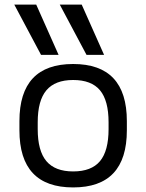

<svg xmlns="http://www.w3.org/2000/svg" viewBox="-20 -810 640 840"><path d="M300 10Q65 10 65 -240V-280Q65 -530 300 -530Q535 -530 535 -280V-240Q535 10 300 10ZM300 -60Q380 -60 417.5 -105Q455 -150 455 -245V-275Q455 -370 417.5 -415Q380 -460 300 -460Q221 -460 183 -415Q145 -370 145 -275V-245Q145 -150 183 -105Q221 -60 300 -60ZM159.5 -570 42.4 -790H138.4L236.3 -570ZM358.5 -570 241.4 -790H337.4L435.3 -570Z"/></svg>

Font: M PLUS Code Latin 60
Style: Regular
Weight: 400
Width: 7
Monospace: yes
Designer: Coji Morishita
Foundry: UNDERFOREST DESIGN
Version: Version 1.005; ttfautohint (v1.8.3)